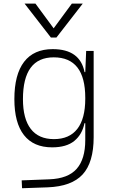

<svg xmlns="http://www.w3.org/2000/svg" viewBox="-20 -796 626 1050"><path d="M100.6 233.4 98.6 190.4 250 184.6Q352.1 180.7 399.2 127.4Q446.3 74.2 446.3 -30.3V-122.1H441.9Q429.7 -61 386.7 -25.6Q343.8 9.8 265.1 9.8Q163.6 9.8 111.1 -57.1Q58.6 -124 58.6 -253.9Q58.6 -388.7 111.8 -458Q165 -527.3 268.1 -527.3Q418 -527.3 442.4 -401.4H446.3L451.2 -517.6H492.2V-45.9Q492.2 92.3 431.9 158Q371.6 223.6 240.2 228.5ZM446.3 -261.2Q446.3 -482.4 273.9 -482.4Q105.5 -482.4 105.5 -253.9Q105.5 -146.5 148.4 -90.8Q191.4 -35.2 274.9 -35.2Q359.4 -35.2 402.8 -91.1Q446.3 -147 446.3 -255.9ZM258.3 -590.8 114.3 -776.4H173.8L273.4 -641.1L373 -776.4H432.6L288.6 -590.8Z"/></svg>

Font: Cascadia Mono NF ExtraLight
Style: Regular
Weight: 200
Monospace: yes
Designer: Aaron Bell
Foundry: Saja Typeworks
Version: Version 2404.023; ttfautohint (v1.8.4)